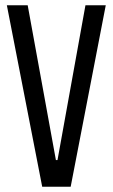

<svg xmlns="http://www.w3.org/2000/svg" viewBox="-20 -708 427 728"><path d="M140 0 6 -688H85L192 -101H198L304 -688H381L248 0Z"/></svg>

Font: Saira ExtraCondensed Medium
Style: Regular
Weight: 500
Width: 2
Designer: Hector Gatti with collaboration of the Omnibus-Type team
Foundry: Omnibus-Type
Version: Version 1.101